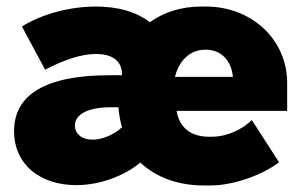

<svg xmlns="http://www.w3.org/2000/svg" viewBox="-20 -553 929 587"><path d="M213 13C291 13 365 -19 409 -56C457 -11 524 14 603 14H624C696 14 786 -20 833 -57L750 -186C721 -158 676 -135 627 -135H618C564 -135 528 -163 520 -214H858V-299C858 -431 751 -533 609 -533H595C535 -533 481 -516 438 -485C397 -517 341 -533 273 -533C193 -533 108 -510 47 -472L118 -340C176 -370 228 -388 274 -388C316 -388 353 -372 353 -325C353 -325 353 -323 353 -323H315C120 -323 23 -264 23 -152C23 -49 104 13 213 13ZM515 -318C528 -371 564 -401 606 -401H610C658 -401 688 -365 692 -318ZM353 -164C326 -139 290 -126 263 -126C230 -126 209 -144 209 -169C209 -203 248 -225 318 -225H342C344 -204 347 -184 353 -164Z"/></svg>

Font: Fixel Display Black
Style: Regular
Weight: 900
Designer: AlfaBravo + MacPaw
Foundry: Kyrylo Tkachov, Marchela Mozhyna, Serhii Makarenko, Maria Weinstein, Zakhar Kryvoshyya
Version: Version 1.211